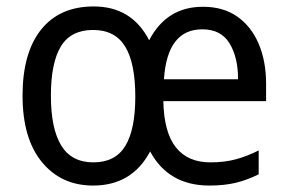

<svg xmlns="http://www.w3.org/2000/svg" viewBox="-20 -566 894 596"><path d="M610 -545Q673 -545 716.5 -514.5Q760 -484 783 -430Q806 -376 806 -306V-252H487Q489 -155 526 -108.5Q563 -62 633 -62Q677 -62 712 -71.5Q747 -81 783 -99V-25Q747 -7 711.5 1.5Q676 10 630 10Q503 10 446 -96Q390 10 269 10Q170 10 110 -63Q50 -136 50 -269Q50 -402 107.5 -474Q165 -546 271 -546Q389 -546 443 -441Q497 -545 610 -545ZM608 -475Q499 -475 489 -320H719Q719 -388 692.5 -431.5Q666 -475 608 -475ZM269 -473Q200 -473 169 -422Q138 -371 138 -269Q138 -167 170 -114.5Q202 -62 270 -62Q338 -62 369 -113Q400 -164 400 -266Q400 -370 368.5 -421.5Q337 -473 269 -473Z"/></svg>

Font: Noto Sans Gurmukhi SemiCondensed
Style: Regular
Weight: 400
Width: 4
Designer: Jelle Bosma - Monotype Design Team
Foundry: Monotype Imaging Inc.
Version: Version 2.004; ttfautohint (v1.8.4.7-5d5b)